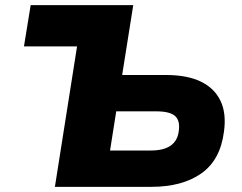

<svg xmlns="http://www.w3.org/2000/svg" viewBox="-20 -725 940 745"><path d="M193 0 279 -545H73L99 -705H497L454 -434H624Q706 -434 759 -408.5Q812 -383 835.5 -334Q859 -285 849 -214Q835 -104 761 -52Q687 0 567 0ZM407 -141H565Q616 -141 643 -160.5Q670 -180 674 -219Q679 -258 658.5 -275.5Q638 -293 586 -293H431Z"/></svg>

Font: Nunito Sans 7pt Black
Style: Italic
Weight: 900
Italic angle: -9°
Version: Version 3.101;gftools[0.9.27]